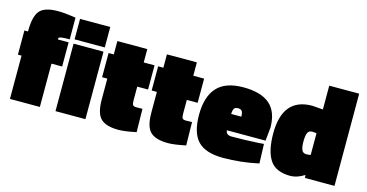

<svg xmlns="http://www.w3.org/2000/svg" viewBox="-75 -1039 2651 1388"><g transform="rotate(15 1251.0 -345.0)"><path d="M269 -324V0H45V-324H18V-505H45V-509Q45 -617 81 -660Q117 -703 217 -703Q266 -703 332 -693L351 -690V-528Q269 -528 269 -515V-505H349V-324Z M386 0V-505H610V0ZM385 -537V-690H611V-537Z M911 -324V-220Q911 -195 917.5 -186.5Q924 -178 944 -178L989 -179L992 -5Q906 13 860 13Q767 13 727 -25.5Q687 -64 687 -168V-324H648V-505H687V-605H911V-505H992V-324Z M1282 -324V-220Q1282 -195 1288.5 -186.5Q1295 -178 1315 -178L1360 -179L1363 -5Q1277 13 1231 13Q1138 13 1098 -25.5Q1058 -64 1058 -168V-324H1019V-505H1058V-605H1282V-505H1363V-324Z M1619 -187Q1620 -152 1664 -152Q1764 -152 1864 -158L1903 -161L1908 -16Q1775 13 1643.5 13Q1512 13 1453.5 -47.5Q1395 -108 1395 -243.5Q1395 -379 1458 -448.5Q1521 -518 1654.5 -518Q1788 -518 1853 -461Q1918 -404 1918 -286L1908 -187ZM1694 -309Q1694 -338 1685.5 -350Q1677 -362 1656 -362Q1635 -362 1627 -350Q1619 -338 1618 -309Z M2474 -690V0H2253L2251 -22Q2196 13 2146 13Q2036 13 1992 -54.5Q1948 -122 1948 -252Q1948 -518 2169 -518L2250 -512V-690ZM2218 -337Q2191 -337 2182.5 -315Q2174 -293 2174 -252.5Q2174 -212 2183 -190Q2192 -168 2219 -168L2250 -171V-334Q2228 -337 2218 -337Z"/></g></svg>

Font: Titillium Web
Style: Black
Weight: 900
Version: Version 1.001;PS 35.000;hotconv 1.0.70;makeotf.lib2.5.55311